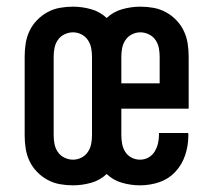

<svg xmlns="http://www.w3.org/2000/svg" viewBox="-20 -548 640 576"><path d="M199 8Q179 8 159.5 4.5Q140 1 122.5 -8.5Q105 -18 91 -32.5Q77 -47 68.5 -65Q60 -83 57 -102.5Q54 -122 54 -142V-378Q54 -398 57 -417.5Q60 -437 68.5 -455Q77 -473 91 -487.5Q105 -502 122.5 -511.5Q140 -521 159.5 -524.5Q179 -528 199 -528Q226 -528 253 -520.5Q280 -513 300 -494Q320 -513 347 -520.5Q374 -528 401 -528Q421 -528 440.5 -524.5Q460 -521 477.5 -511.5Q495 -502 509 -487.5Q523 -473 531.5 -455Q540 -437 543 -417.5Q546 -398 546 -378V-222H344V-142Q344 -129 346.5 -116Q349 -103 356 -92Q363 -81 375 -75Q387 -69 400 -69Q414 -69 425.5 -75.5Q437 -82 444 -93.5Q451 -105 454 -118Q457 -131 457 -145V-149H544Q545 -147 545 -145Q545 -143 545 -141Q545 -111 535.5 -82.5Q526 -54 506 -32.5Q486 -11 458 -1.5Q430 8 400 8Q373 8 346.5 0.5Q320 -7 300 -26Q280 -7 253 0.5Q226 8 199 8ZM344 -298H459V-378Q459 -391 456.5 -404Q454 -417 446.5 -428Q439 -439 426.5 -445Q414 -451 401 -451Q388 -451 376 -445Q364 -439 356.5 -428Q349 -417 346.5 -404Q344 -391 344 -378ZM199 -69Q212 -69 224 -75Q236 -81 243.5 -92Q251 -103 253.5 -116Q256 -129 256 -142V-378Q256 -391 253.5 -404Q251 -417 243.5 -428Q236 -439 224 -445Q212 -451 199 -451Q186 -451 173.5 -445Q161 -439 153.5 -428Q146 -417 143.5 -404Q141 -391 141 -378V-142Q141 -129 143.5 -116Q146 -103 153.5 -92Q161 -81 173.5 -75Q186 -69 199 -69Z"/></svg>

Font: Iosevka HT Medium Extended
Style: Regular
Weight: 500
Width: 7
Monospace: yes
Designer: Belleve Invis
Foundry: Belleve Invis
Version: Version 32.3.0; ttfautohint (v1.8.4)